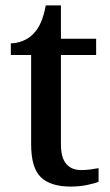

<svg xmlns="http://www.w3.org/2000/svg" viewBox="-20 -679 407 709"><path d="M241 10Q167 10 131 -24.5Q95 -59 95 -146V-476H20V-519Q41 -519 64 -528Q87 -537 103 -554Q120 -571 131 -596.5Q142 -622 149 -659H205V-536H335V-476H205V-146Q205 -97 224.5 -74Q244 -51 279 -51Q297 -51 312.5 -53Q328 -55 344 -58V-8Q331 -2 302 4Q273 10 241 10Z"/></svg>

Font: Noto Serif Kannada Medium
Style: Regular
Weight: 500
Version: Version 2.003